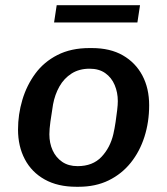

<svg xmlns="http://www.w3.org/2000/svg" viewBox="-20 -705 640 735"><path d="M272 10Q201 10 151 -18Q101 -46 75 -95.5Q49 -145 49 -209Q49 -267 65.5 -322.5Q82 -378 115 -423Q148 -468 200 -494.5Q252 -521 322 -521H332Q402 -521 450.5 -493Q499 -465 525 -416Q551 -367 551 -302Q551 -238 533 -181.5Q515 -125 480.5 -82Q446 -39 396 -14.5Q346 10 281 10ZM277 -69Q335 -69 368.5 -104.5Q402 -140 414 -192Q419 -214 422.5 -238Q426 -262 428.5 -283Q431 -304 431 -318Q431 -351 419 -379.5Q407 -408 383 -425Q359 -442 323 -442Q283 -442 254 -423.5Q225 -405 207.5 -374Q190 -343 183 -305Q177 -269 173 -239.5Q169 -210 169 -191Q169 -157 181.5 -129.5Q194 -102 218 -85.5Q242 -69 277 -69ZM187 -619 197 -685H516L506 -619Z"/></svg>

Font: Chivo Mono Medium
Style: Italic
Weight: 500
Italic angle: -8.05°
Monospace: yes
Designer: Hector Gatti
Foundry: Omnibus-Type
Version: Version 1.008